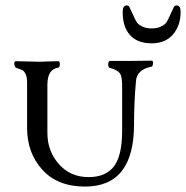

<svg xmlns="http://www.w3.org/2000/svg" viewBox="-20 -676 687 709"><path d="M465 -635Q467 -631 473.5 -616.5Q480 -602 485 -594Q490 -586 504.5 -578.5Q519 -571 540 -571Q561 -571 575.5 -578.5Q590 -586 595 -594Q600 -602 606.5 -616.5Q613 -631 615 -635Q616 -636 619 -643.5Q622 -651 624.5 -653.5Q627 -656 632 -656Q647 -656 647 -632Q647 -582 619 -549Q591 -516 540 -516Q488 -516 460.5 -546Q433 -576 433 -632Q433 -656 448 -656Q453 -656 455.5 -653.5Q458 -651 461 -643.5Q464 -636 465 -635ZM80 -204V-372Q80 -392 74 -403.5Q68 -415 62 -417.5Q56 -420 41 -425Q37 -426 34.5 -432Q32 -438 33 -444Q34 -450 39 -450Q55 -450 82 -449Q109 -448 126 -448Q138 -448 156 -449Q174 -450 195 -450Q201 -450 201 -439Q201 -428 195 -426Q156 -421 155 -365V-185Q155 -118 197.5 -70Q240 -22 307 -22Q371 -22 401 -62Q431 -102 431 -193V-350Q432 -393 422.5 -405.5Q413 -418 386 -425Q379 -427 379.5 -439Q380 -451 387 -451H459Q474 -451 499 -451.5Q524 -452 540 -452Q546 -452 545 -441.5Q544 -431 540 -430Q484 -419 482 -375Q475 -298 475 -217Q475 13 294 13Q193 13 136.5 -49Q80 -111 80 -204Z"/></svg>

Font: EB Garamond 12 All SC
Style: AllSC
Weight: 400
Version: Version 0.016 ; ttfautohint (v0.97) -l 8 -r 50 -G 200 -x 0 -